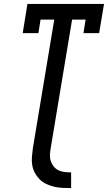

<svg xmlns="http://www.w3.org/2000/svg" viewBox="-20 -755 551 980"><path d="M343 205Q321 205 299 204Q277 203 256 198Q235 193 216 184Q197 175 182.5 160.5Q168 146 158 127.5Q148 109 144.5 87.5Q141 66 143 44Q145 22 148 0L257 -655H187L176 -586H96L120 -735H511L486 -586H406L417 -655H348L239 0Q236 17 235 34Q234 51 239 66.5Q244 82 254 94.5Q264 107 278 114Q292 121 309 123Q326 125 343 125Z"/></svg>

Font: Iosevka Slab Medium
Style: Italic
Weight: 500
Italic angle: -9°
Monospace: yes
Designer: Belleve Invis
Foundry: Belleve Invis
Version: Version 11.1.0; ttfautohint (v1.8.3)